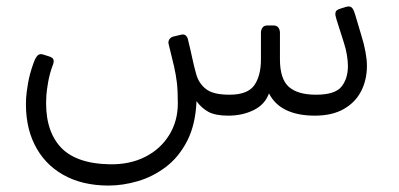

<svg xmlns="http://www.w3.org/2000/svg" viewBox="-20 -354 1239 596"><path d="M317 222Q235 222 176 188.5Q117 155 87 94Q57 33 61 -49Q62 -66 67 -95.5Q72 -125 84 -158Q90 -175 96.5 -181.5Q103 -188 113 -185L129 -180Q143 -176 145.5 -170Q148 -164 145 -155Q134 -126 129.5 -99.5Q125 -73 124 -59Q117 42 164 98Q211 154 321 156Q383 157 430.5 133Q478 109 505 65.5Q532 22 532 -33Q532 -73 529 -98Q526 -123 520 -149Q514 -175 504 -215Q501 -224 505.5 -231.5Q510 -239 520 -241L541 -246Q552 -249 557.5 -243Q563 -237 564 -229Q571 -201 576.5 -175Q582 -149 589 -124Q597 -95 619.5 -77.5Q642 -60 692 -60Q749 -60 769.5 -89.5Q790 -119 790 -170V-252Q790 -262 795 -268.5Q800 -275 810 -275H829Q839 -275 844 -268.5Q849 -262 849 -252V-170Q849 -109 876.5 -84.5Q904 -60 961 -60Q1020 -60 1040 -85Q1060 -110 1060 -149Q1060 -163 1057 -182.5Q1054 -202 1047 -223L1025 -292Q1024 -297 1022.5 -301.5Q1021 -306 1021 -310Q1021 -318 1025 -321.5Q1029 -325 1036 -327L1052 -332Q1055 -333 1057.5 -333.5Q1060 -334 1062 -334Q1070 -334 1074.5 -327.5Q1079 -321 1083 -307L1102 -243Q1110 -218 1114.5 -193Q1119 -168 1119 -150Q1119 -106 1101 -71Q1083 -36 1047 -15.5Q1011 5 957 5Q905 5 869 -12Q833 -29 815 -64Q802 -29 767 -12Q732 5 689 5Q649 5 627.5 -6.5Q606 -18 590 -40Q587 33 561 83.5Q535 134 494.5 164.5Q454 195 407.5 208.5Q361 222 317 222Z"/></svg>

Font: Rubik Light
Style: Italic
Weight: 300
Italic angle: -12°
Designer: Hubert and Fischer
Foundry: Hubert and Fischer
Version: Version 2.300;gftools[0.9.30]